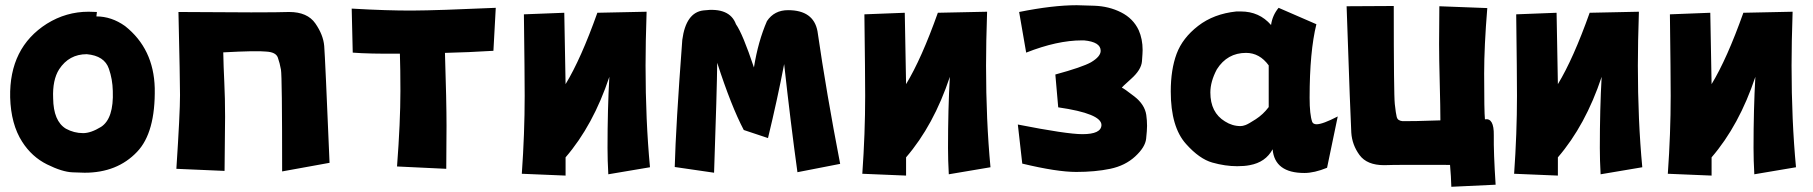

<svg xmlns="http://www.w3.org/2000/svg" viewBox="-20 -588 6958 737"><path d="M299 -77Q329 -77 368 -101Q417 -133 413 -239Q412 -284 398 -324Q381 -374 313 -380Q245 -380 207 -322Q181 -281 184 -211Q185 -123 233 -94Q264 -77 299 -77ZM305 75Q298 75 258.5 73.5Q219 72 160.5 43Q102 14 65 -44Q22 -111 19 -214Q15 -405 160 -497Q234 -543 320 -543L352 -542L350 -525Q408 -525 460 -488Q570 -401 574 -250Q577 -79 506 -5Q430 75 305 75Z M1090 -542Q1160 -542 1190.5 -498Q1221 -454 1224.5 -411.5Q1228 -369 1245 37L1063 70Q1063 -295 1058.5 -320.5Q1054 -346 1046.5 -367Q1039 -388 1002 -390Q966 -394 837 -387Q838 -333 841 -272Q844 -211 844 -140L842 68L657 60Q671 -153 671 -223Q671 -280 665 -542Q1011 -539 1090 -542Z M1688 -385Q1694 -198 1694 -105L1693 60L1504 51Q1517 -120 1517 -239Q1517 -323 1515 -382Q1395 -381 1334 -386L1330 -555Q1467 -547 1563.5 -547.5Q1660 -548 1883 -558L1874 -393Q1777 -387 1688 -385Z M2151 -265Q2210 -362 2273 -539L2462 -543Q2458 -424 2458 -336Q2458 -126 2475 54L2315 81Q2312 27 2312 -20Q2312 -170 2319 -293Q2257 -107 2151 16V86L1983 79Q1994 -76 1994 -220Q1994 -301 1991 -533L2146 -539Q2150 -350 2151 -265Z M2680 -548Q2781 -561 2805 -495Q2831 -458 2874 -329Q2890 -429 2924 -507Q2952 -549 3005 -549Q3103 -549 3118 -468Q3152 -233 3205 41L3041 73Q3015 -115 2990 -342Q2964 -207 2928 -58L2835 -89Q2787 -180 2733 -347Q2732 -243 2721 75L2570 53Q2574 -102 2599 -435Q2613 -540 2680 -548Z M3458 -265Q3517 -362 3580 -539L3769 -543Q3765 -424 3765 -336Q3765 -126 3782 54L3622 81Q3619 27 3619 -20Q3619 -170 3626 -293Q3564 -107 3458 16V86L3290 79Q3301 -76 3301 -220Q3301 -301 3298 -533L3453 -539Q3457 -350 3458 -265Z M4111 72Q4037 72 3904 40L3887 -110Q4075 -73 4135 -73Q4207 -73 4208 -108Q4208 -152 4042 -176L4031 -302Q4134 -330 4168 -349Q4205 -371 4205 -393Q4205 -427 4141 -433H4133Q4038 -433 3919 -386L3892 -542Q4021 -568 4113 -568Q4124 -568 4180.5 -566Q4237 -564 4283.5 -540.5Q4330 -517 4351 -472Q4366 -438 4366 -396Q4366 -386 4363.5 -353Q4361 -320 4321.5 -285Q4282 -250 4287 -251Q4294 -249 4334 -218Q4374 -187 4380 -147Q4383 -126 4383 -105Q4383 -88 4379.5 -55.5Q4376 -23 4337.5 12.5Q4299 48 4241.5 60Q4184 72 4111 72Z M4987 76Q4873 76 4865 -15Q4838 35 4777 46Q4757 50 4729 50Q4683 50 4633.5 36Q4584 22 4533 -35Q4474 -100 4474 -237Q4474 -321 4496.5 -381.5Q4519 -442 4579 -488.5Q4639 -535 4726 -544H4743Q4814 -544 4859 -492Q4864 -529 4888 -558L5033 -495Q5007 -390 5007 -213Q5007 -148 5017 -120Q5021 -111 5034 -111Q5057 -111 5115 -141L5074 56Q5025 76 4987 76ZM4742 -104Q4750 -104 4761 -108Q4772 -112 4800.5 -130.5Q4829 -149 4850 -177V-337Q4815 -385 4763 -385Q4691 -385 4651 -322Q4626 -275 4626 -233Q4626 -156 4682 -122Q4710 -104 4742 -104Z M5546 45Q5342 44 5293 46Q5227 46 5198.5 7Q5170 -32 5167 -79Q5164 -126 5149 -564L5330 -565Q5330 -225 5334 -188.5Q5338 -152 5341.5 -138.5Q5345 -125 5363 -123Q5392 -122 5509 -126Q5509 -173 5506.5 -269Q5504 -365 5504 -419L5505 -564L5689 -557Q5677 -410 5677 -306Q5677 -158 5680 -130Q5715 -136 5714 -69Q5713 -2 5721 121L5551 129Q5550 90 5546 45Z M5960 -265Q6019 -362 6082 -539L6271 -543Q6267 -424 6267 -336Q6267 -126 6284 54L6124 81Q6121 27 6121 -20Q6121 -170 6128 -293Q6066 -107 5960 16V86L5792 79Q5803 -76 5803 -220Q5803 -301 5800 -533L5955 -539Q5959 -350 5960 -265Z M6550 -265Q6609 -362 6672 -539L6861 -543Q6857 -424 6857 -336Q6857 -126 6874 54L6714 81Q6711 27 6711 -20Q6711 -170 6718 -293Q6656 -107 6550 16V86L6382 79Q6393 -76 6393 -220Q6393 -301 6390 -533L6545 -539Q6549 -350 6550 -265Z"/></svg>

Font: KN Bobohei
Style: Bold
Weight: 700
Designer: Kingnam Type Foundry
Version: Version 1.710;March 18, 2023